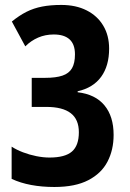

<svg xmlns="http://www.w3.org/2000/svg" viewBox="-20 -744 524 774"><path d="M419.9 -547.9Q419.9 -478.5 387.7 -434.3Q355.5 -390.1 293 -376V-372.1Q364.3 -363.8 401.1 -319.3Q438 -274.9 438 -200.2Q438 -139.6 413.3 -92.3Q388.7 -44.9 335.9 -17.6Q283.2 9.8 199.2 9.8Q148.9 9.8 105.7 1.7Q62.5 -6.3 26.9 -22.9V-152.8Q46.4 -140.1 72.5 -130.1Q98.6 -120.1 126.7 -114.5Q154.8 -108.9 179.2 -108.9Q242.2 -108.9 270 -133.1Q297.9 -157.2 297.9 -210.9Q297.9 -262.7 265.1 -287.8Q232.4 -313 167 -313H107.9V-430.2H162.1Q205.6 -430.2 231.9 -439.2Q258.3 -448.2 270.3 -469Q282.2 -489.7 282.2 -524.9Q282.2 -565.4 260.5 -585.2Q238.8 -605 196.8 -605Q162.6 -605 133.8 -592.5Q105 -580.1 82 -557.1L27.8 -657.2Q57.6 -681.6 86.7 -696.3Q115.7 -710.9 149.7 -717.5Q183.6 -724.1 227.1 -724.1Q286.1 -724.1 329.3 -702.1Q372.6 -680.2 396.2 -640.6Q419.9 -601.1 419.9 -547.9Z"/></svg>

Font: Open Sans Condensed
Style: Regular
Weight: 400
Width: 3
Designer: Monotype Design Team
Foundry: Monotype Imaging Inc.
Version: Version 3.000